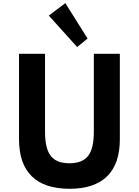

<svg xmlns="http://www.w3.org/2000/svg" viewBox="-20 -1160 866 1196"><path d="M412.5 16Q257.5 16 178 -61.8Q98.5 -139.5 98.5 -292.5V-825H260.5V-339Q260.5 -234.5 296.2 -188.8Q332 -143 412.5 -143Q493 -143 528.8 -188.8Q564.5 -234.5 564.5 -339V-825H726.5V-292.5Q726.5 -139.5 647.2 -61.8Q568 16 412.5 16ZM460.5 -867 284 -1063 387 -1140.5 525.5 -920Z"/></svg>

Font: Spartan Thin
Style: Bold
Weight: 700
Version: Version 1.004